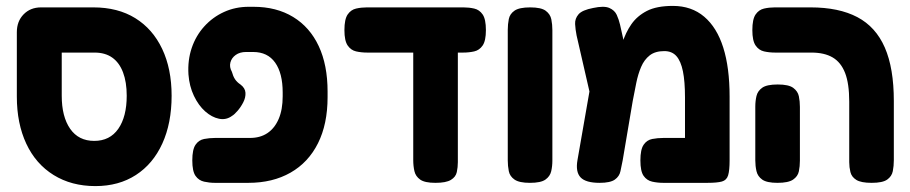

<svg xmlns="http://www.w3.org/2000/svg" viewBox="-20 -610 3081 650"><path d="M303 20Q222 20 161.5 -17.5Q101 -55 69 -123.5Q37 -192 37 -283V-501Q37 -538 60 -561.5Q83 -585 119 -585H296Q379 -585 438 -548.5Q497 -512 529 -444.5Q561 -377 561 -286Q561 -193 529.5 -124Q498 -55 440 -17.5Q382 20 303 20ZM299 -133Q352 -133 380.5 -174Q409 -215 409 -286Q409 -332 396.5 -365Q384 -398 360 -415Q336 -432 300 -432H189V-286Q189 -215 217.5 -174Q246 -133 299 -133Z M707 9Q689 9 671 5Q653 1 642 -14.5Q631 -30 631 -67Q631 -104 642 -120Q653 -136 671 -139.5Q689 -143 708 -143H826Q861 -143 885.5 -159.5Q910 -176 923.5 -207.5Q937 -239 937 -284V-297Q937 -362 911.5 -398Q886 -434 837 -434H813Q792 -434 778 -424Q764 -414 760 -398.5Q756 -383 765 -367Q769 -352 775.5 -342Q782 -332 794 -324Q810 -312 811 -296Q812 -280 803.5 -263.5Q795 -247 784 -234.5Q773 -222 766 -218Q746 -203 721.5 -208Q697 -213 674.5 -233Q652 -253 636.5 -285.5Q621 -318 618 -358Q615 -406 629 -447.5Q643 -489 671.5 -520.5Q700 -552 738.5 -569.5Q777 -587 822 -587H838Q916 -587 972.5 -552.5Q1029 -518 1059 -454Q1089 -390 1089 -300V-281Q1089 -190 1056.5 -125Q1024 -60 963.5 -25.5Q903 9 821 9Z M1223 -432Q1203 -432 1185.5 -436Q1168 -440 1157 -456Q1146 -472 1146 -508Q1146 -545 1157 -561Q1168 -577 1185.5 -581Q1203 -585 1222 -585H1549Q1568 -585 1585.5 -581Q1603 -577 1614 -561Q1625 -545 1625 -508Q1625 -472 1614 -456Q1603 -440 1585.5 -436Q1568 -432 1548 -432ZM1454 9Q1418 9 1402.5 -2Q1387 -13 1383 -30.5Q1379 -48 1379 -68V-463L1530 -456V-61Q1530 -44 1526.5 -27.5Q1523 -11 1506.5 -1Q1490 9 1454 9Z M1774 9Q1738 9 1722 -2Q1706 -13 1702.5 -30.5Q1699 -48 1699 -67V-509Q1699 -528 1702.5 -545.5Q1706 -563 1722 -574Q1738 -585 1775 -585Q1812 -585 1827.5 -573.5Q1843 -562 1846.5 -544.5Q1850 -527 1850 -508V-66Q1850 -47 1846 -30Q1842 -13 1826.5 -2Q1811 9 1774 9Z M2450 -283V-67Q2450 -33 2445 -16.5Q2440 0 2424 4.5Q2408 9 2375 9H2225Q2206 9 2188 5Q2170 1 2159 -14.5Q2148 -30 2148 -67Q2148 -104 2159 -120Q2170 -136 2188 -139.5Q2206 -143 2226 -143H2299V-280Q2299 -334 2292 -368.5Q2285 -403 2270 -420Q2255 -437 2229 -437Q2198 -437 2179.5 -422.5Q2161 -408 2150.5 -383.5Q2140 -359 2134 -329Q2128 -299 2122 -268L2088 -67Q2084 -48 2080.5 -30.5Q2077 -13 2061.5 -2Q2046 9 2010 9Q1963 9 1945.5 -9.5Q1928 -28 1935 -68L1987 -366L2039 -307Q2054 -346 2064.5 -386.5Q2075 -427 2086.5 -463.5Q2098 -500 2117.5 -528Q2137 -556 2170 -573Q2203 -590 2258 -590Q2321 -590 2364 -553.5Q2407 -517 2428.5 -449Q2450 -381 2450 -283ZM1996 -211 1932 -490Q1928 -510 1927 -528.5Q1926 -547 1938.5 -561.5Q1951 -576 1988 -583Q2025 -591 2043 -583Q2061 -575 2068 -559.5Q2075 -544 2079 -527L2123 -330Z M2931 9Q2895 9 2879 -1Q2863 -11 2859 -27.5Q2855 -44 2855 -61V-266Q2855 -327 2841 -363Q2827 -399 2799 -415.5Q2771 -432 2727 -432H2604Q2584 -432 2566.5 -436Q2549 -440 2538 -456Q2527 -472 2527 -508Q2527 -545 2538 -561Q2549 -577 2566.5 -581Q2584 -585 2603 -585H2724Q2820 -585 2882.5 -552Q2945 -519 2975.5 -449Q3006 -379 3006 -268V-68Q3006 -48 3002.5 -30.5Q2999 -13 2983.5 -2Q2968 9 2931 9ZM2612 9Q2576 9 2560.5 -2Q2545 -13 2541 -30.5Q2537 -48 2537 -67V-249Q2537 -268 2541 -285Q2545 -302 2560.5 -313Q2576 -324 2613 -324Q2650 -324 2665.5 -312.5Q2681 -301 2684.5 -284Q2688 -267 2688 -248V-66Q2688 -47 2684.5 -30Q2681 -13 2665 -2Q2649 9 2612 9Z"/></svg>

Font: Fredoka SemiCondensed SemiBold
Style: Regular
Weight: 600
Width: 4
Designer: Ben Nathan
Foundry: Milena B. Brandão, Ben Nathan
Version: Version 2.001